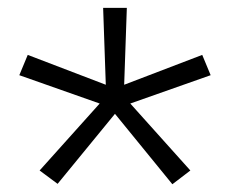

<svg xmlns="http://www.w3.org/2000/svg" viewBox="-20 -604 587 490"><path d="M29.3 -412.1 50.8 -463.9 250 -387.7 243.2 -584H303.7L296.9 -387.7L496.1 -463.9L517.6 -412.1L312.5 -339.8L465.8 -168.9L419.9 -133.8L273.4 -313.5L127 -134.8L81.1 -168.9L234.4 -339.8Z"/></svg>

Font: Gothic A1 Light
Style: Regular
Weight: 300
Version: Version 2.50